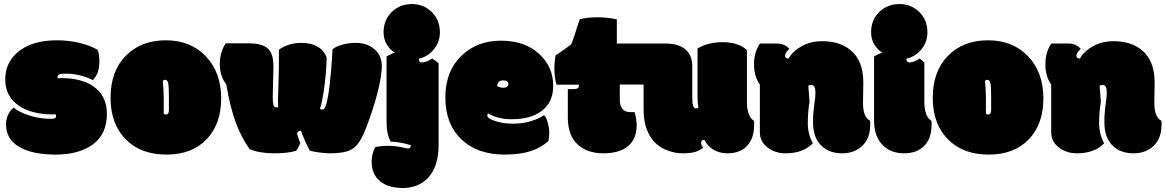

<svg xmlns="http://www.w3.org/2000/svg" viewBox="-20 -749 5761 949"><path d="M276.9 -382.8Q264.2 -378.9 264.2 -367.7V-365.2Q264.2 -362.8 264.6 -362.3Q270 -362.8 278.8 -362.8H290.5Q346.2 -362.8 394.8 -345.9Q443.4 -329.1 474.1 -292Q508.3 -250 508.3 -186Q508.3 -86.4 439.5 -35.6Q370.6 15.1 255.4 15.1Q140.1 15.1 75 -22.9Q9.8 -61 9.8 -134.8Q9.8 -162.1 21.5 -184.8Q33.2 -207.5 47.9 -216.8Q74.7 -194.3 125.7 -178Q176.8 -161.6 233.9 -161.6Q256.8 -161.6 256.8 -174.3Q256.8 -180.2 255.4 -184.1Q252 -183.6 247.1 -183.6H241.7Q138.2 -183.6 76.2 -224.6Q5.9 -271 5.9 -355.5Q5.9 -439.9 68.8 -492.2Q138.7 -549.8 260.7 -549.8Q320.8 -549.8 372.8 -537.1Q424.8 -524.4 461.9 -503.4Q471.2 -483.4 471.2 -444.3Q471.2 -384.8 438.5 -353Q413.6 -366.7 377.7 -375.7Q341.8 -384.8 313 -384.8Q284.2 -384.8 276.9 -382.8Z M789.1 -272V-186.5Q792.5 -183.1 800.3 -183.1Q808.1 -183.1 811.5 -188.5Q814.9 -193.8 814.9 -207V-276.9Q814.9 -323.7 811 -339.1Q807.1 -354.5 796.4 -354.5Q789.6 -354.5 784.7 -349.6Q789.1 -301.3 789.1 -272ZM606.4 -55.7Q526.4 -132.8 526.4 -264.9Q526.4 -397 601.8 -473.4Q677.2 -549.8 799.8 -549.8Q922.4 -549.8 998 -470.2Q1073.2 -390.6 1073.2 -262.9Q1073.2 -135.3 1000.7 -60.1Q928.2 15.1 803.7 15.1Q679.2 15.1 606.4 -55.7Z M1328.1 -272Q1328.1 -243.7 1330.6 -233.9Q1333.5 -218.3 1346.7 -218.3H1351.1Q1352.5 -218.3 1355.5 -219.2Q1354 -232.4 1354 -257.3Q1354 -282.2 1356.4 -338.9Q1358.9 -395.5 1358.9 -503.9Q1407.2 -537.1 1469.7 -537.1Q1518.6 -537.1 1550.5 -518.1Q1582.5 -499 1594.7 -463.9Q1594.7 -447.3 1591.3 -396Q1581.1 -273.4 1561.5 -210.4Q1566.9 -207.5 1573 -207.5Q1579.1 -207.5 1582.5 -211.4Q1596.7 -227.5 1609.4 -327.6Q1619.6 -425.3 1622.1 -477.5Q1622.6 -496.1 1623.5 -505.9Q1642.1 -520 1673.1 -528.6Q1704.1 -537.1 1737.8 -537.1Q1794.9 -537.1 1831.1 -505.6Q1867.2 -474.1 1867.2 -421.4Q1867.2 -382.3 1851.6 -314.5Q1835.9 -246.6 1809.1 -170.2Q1782.2 -93.8 1765.6 -63.5Q1742.2 -21.5 1709.7 -6.3Q1677.2 8.8 1609.4 8.8Q1588.9 8.8 1556.2 4.4Q1523.4 0 1511.2 -4.9Q1501 -21.5 1487.1 -53.7Q1473.1 -85.9 1467.3 -103.5Q1448.7 -100.6 1448.7 -87.4Q1448.7 -83.5 1455.1 -65.7Q1461.4 -47.9 1464.4 -41.5Q1462.9 -38.6 1457 -26.1Q1451.2 -13.7 1444.3 -4.4Q1406.7 8.8 1335.7 8.8Q1264.6 8.8 1214.4 -11.2Q1175.3 -64.9 1146.7 -139.6Q1118.2 -214.4 1098.6 -331.1Q1066.4 -373 1066.4 -432.1Q1066.4 -491.2 1095.7 -534.7H1213.9Q1283.2 -534.7 1310.5 -502Q1331.5 -476.6 1331.5 -419.9Z M2147.9 -32.7Q2147.9 75.2 2094.7 130.9Q2046.9 180.2 1971.9 180.2Q1897 180.2 1856.9 145.5Q1816.9 110.8 1816.9 50.3Q1816.9 28.3 1822.8 8.1Q1828.6 -12.2 1835 -22Q1863.3 -28.3 1900.9 -28.3Q1938.5 -28.3 1986.3 -16.6Q1989.7 -15.1 1997.6 -15.1Q2010.3 -15.1 2010.3 -31.7Q1951.2 -48.8 1911.1 -48.8Q1890.6 -85.4 1890.6 -145.5V-469.7Q1899.4 -476.1 1909.7 -480Q1919.9 -483.9 1931.2 -489.7Q1910.2 -500.5 1893.1 -527.1Q1876 -553.7 1876 -589.4Q1876 -650.9 1916.5 -689.9Q1957 -729 2015.9 -729Q2074.7 -729 2114.5 -689.2Q2154.3 -649.4 2154.3 -589.4Q2154.3 -541 2124 -504.6Q2093.8 -468.3 2050.3 -459Q2050.3 -440.4 2064.5 -440.4Q2089.4 -440.4 2115.2 -460Q2115.7 -460 2117.4 -458.7Q2119.1 -457.5 2128.2 -451.7Q2137.2 -445.8 2147.9 -435.1Z M2474.6 15.1Q2339.4 15.1 2261.2 -60.1Q2181.2 -135.7 2181.2 -267.3Q2181.2 -398.9 2263.7 -476.1Q2339.8 -547.9 2456.5 -547.9Q2573.2 -547.9 2643.8 -483.6Q2714.4 -419.4 2714.4 -325.7Q2714.4 -242.2 2656.2 -199.7Q2602.5 -159.7 2509.8 -159.7Q2440.4 -159.7 2392.6 -188.5Q2388.7 -185.5 2388.7 -177.7Q2388.7 -163.1 2427.2 -150.9Q2465.8 -137.7 2514.9 -137.7Q2564 -137.7 2604.2 -150.1Q2644.5 -162.6 2668.9 -179.7Q2680.7 -169.4 2687.7 -141.8Q2694.8 -114.3 2694.8 -91.6Q2694.8 -68.8 2690.4 -51.3Q2652.3 -19 2612.3 -5.4Q2555.7 15.1 2474.6 15.1ZM2468.3 -315.4Q2492.7 -315.4 2492.7 -334Q2492.7 -351.6 2466.8 -351.6Q2440.9 -351.6 2437 -323.7Q2450.7 -315.4 2468.3 -315.4Z M2786.6 -308.6H2816.9Q2841.3 -308.6 2841.3 -324.7Q2841.3 -326.7 2840.3 -330.6H2731Q2720.2 -364.7 2720.2 -407Q2720.2 -449.2 2726.6 -475.6Q2754.4 -493.2 2803.2 -529.3Q2816.9 -562.5 2838.9 -634.8Q2841.8 -644.5 2845.7 -653.8Q2883.8 -663.6 2932.6 -663.6Q2981.4 -663.6 3028.8 -653.3V-533.7H3175.3Q3203.6 -490.7 3203.6 -432.6Q3203.6 -406.2 3196.3 -378.4Q3189 -350.6 3175.3 -331.1H3043.5V-257.3Q3043.5 -194.8 3095.7 -194.8H3116.7Q3127 -157.7 3127 -130.4Q3127 -63 3084.7 -27.1Q3042.5 8.8 2962.2 8.8Q2881.8 8.8 2834.2 -35.9Q2786.6 -80.6 2786.6 -167.5Z M3419.9 -212.9Q3425.8 -212.9 3432.6 -217.8Q3427.7 -233.9 3427.7 -268.1V-509.3Q3479.5 -540.5 3552.2 -540.5Q3593.3 -540.5 3624.3 -529.5Q3655.3 -518.6 3671.9 -500.5V-246.1Q3671.9 -173.3 3707 -151.4Q3707.5 -148.9 3707.5 -142.1V-133.3Q3707.5 -62 3669.9 -25.4Q3635.7 8.8 3575.7 8.8Q3538.1 8.8 3507.6 -8.3Q3477.1 -25.4 3461.9 -58.1Q3445.3 -58.1 3445.3 -42Q3445.3 -30.8 3456.5 -19.5Q3440.9 -6.8 3418.9 1Q3397 8.8 3354.2 8.8Q3311.5 8.8 3271 -8.8Q3220.7 -30.3 3193.8 -74.7Q3161.1 -127.4 3161.1 -208.5V-331.1Q3136.2 -374.5 3136.2 -426.8Q3136.2 -453.6 3143.1 -482.4Q3149.9 -511.2 3165 -533.7H3272.5Q3333 -533.7 3367.4 -505.1Q3401.9 -476.6 3401.9 -418.5V-260.3Q3401.9 -212.9 3419.9 -212.9Z M4245.6 -241.7Q4245.6 -206.5 4253.4 -185.1Q4261.2 -163.6 4280.8 -151.4Q4281.2 -148.9 4281.2 -142.1V-133.3Q4281.2 -65.9 4242.4 -28.6Q4203.6 8.8 4142.3 8.8Q4081.1 8.8 4043 -25.9Q3998.5 -65.4 3998.5 -146Q3998.5 -180.2 4001.7 -206.3Q4004.9 -232.4 4006.1 -243.7Q4007.3 -254.9 4008.8 -264.6Q4010.3 -274.4 4010.3 -293.5Q4010.3 -312.5 4005.1 -320.8Q4000 -329.1 3991 -329.1Q3981.9 -329.1 3975.1 -325.2L3981.4 -245.6Q3972.7 -196.3 3972.7 -141.1Q3972.7 -85.9 3997.6 -40.5Q3949.7 8.8 3863.3 8.8Q3814 8.8 3777.8 -17.1Q3735.8 -46.4 3735.8 -94.7V-331.1Q3707 -371.6 3707 -430.9Q3707 -490.2 3735.8 -533.7H3822.8Q3857.4 -533.7 3881.8 -507.8Q3860.4 -487.8 3860.4 -474.6Q3860.4 -459.5 3877.4 -459.5Q3898.9 -496.6 3943.1 -521Q3987.3 -545.4 4043.5 -545.4Q4127.9 -545.4 4180.7 -503.9Q4247.1 -451.7 4247.1 -341.8Z M4548.8 -439.5V-246.1Q4548.8 -173.3 4584 -151.4Q4584.5 -148.9 4584.5 -142.1V-133.3Q4584.5 -61.5 4545.4 -25.4Q4509.3 8.8 4449 8.8Q4388.7 8.8 4349.6 -25.4Q4300.3 -68.8 4300.3 -152.3V-469.7Q4309.1 -476.1 4319.3 -480Q4329.6 -483.9 4340.8 -489.7Q4319.8 -500.5 4302.7 -527.1Q4285.6 -553.7 4285.6 -589.4Q4285.6 -650.9 4326.2 -689.9Q4366.7 -729 4425.5 -729Q4484.4 -729 4524.2 -689.2Q4564 -649.4 4564 -589.4Q4564 -541 4533.7 -504.6Q4503.4 -468.3 4460 -459Q4460 -440.4 4474.1 -440.4Q4499 -440.4 4524.9 -460Q4544.4 -444.8 4548.8 -439.5Z M4853 -272V-186.5Q4856.4 -183.1 4864.3 -183.1Q4872.1 -183.1 4875.5 -188.5Q4878.9 -193.8 4878.9 -207V-276.9Q4878.9 -323.7 4875 -339.1Q4871.1 -354.5 4860.4 -354.5Q4853.5 -354.5 4848.6 -349.6Q4853 -301.3 4853 -272ZM4670.4 -55.7Q4590.3 -132.8 4590.3 -264.9Q4590.3 -397 4665.8 -473.4Q4741.2 -549.8 4863.8 -549.8Q4986.3 -549.8 5062 -470.2Q5137.2 -390.6 5137.2 -262.9Q5137.2 -135.3 5064.7 -60.1Q4992.2 15.1 4867.7 15.1Q4743.2 15.1 4670.4 -55.7Z M5685.5 -241.7Q5685.5 -206.5 5693.4 -185.1Q5701.2 -163.6 5720.7 -151.4Q5721.2 -148.9 5721.2 -142.1V-133.3Q5721.2 -65.9 5682.4 -28.6Q5643.6 8.8 5582.3 8.8Q5521 8.8 5482.9 -25.9Q5438.5 -65.4 5438.5 -146Q5438.5 -180.2 5441.7 -206.3Q5444.8 -232.4 5446 -243.7Q5447.3 -254.9 5448.7 -264.6Q5450.2 -274.4 5450.2 -293.5Q5450.2 -312.5 5445.1 -320.8Q5439.9 -329.1 5430.9 -329.1Q5421.9 -329.1 5415 -325.2L5421.4 -245.6Q5412.6 -196.3 5412.6 -141.1Q5412.6 -85.9 5437.5 -40.5Q5389.6 8.8 5303.2 8.8Q5253.9 8.8 5217.8 -17.1Q5175.8 -46.4 5175.8 -94.7V-331.1Q5147 -371.6 5147 -430.9Q5147 -490.2 5175.8 -533.7H5262.7Q5297.4 -533.7 5321.8 -507.8Q5300.3 -487.8 5300.3 -474.6Q5300.3 -459.5 5317.4 -459.5Q5338.9 -496.6 5383.1 -521Q5427.2 -545.4 5483.4 -545.4Q5567.9 -545.4 5620.6 -503.9Q5687 -451.7 5687 -341.8Z"/></svg>

Font: Modak
Style: Regular
Weight: 400
Version: Version 1.036;PS Version 1.000;hotconv 1.0.79;makeotf.lib2.5